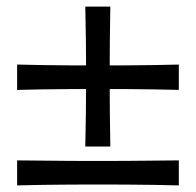

<svg xmlns="http://www.w3.org/2000/svg" viewBox="-20 -646 594 583"><path d="M523 -450V-373Q449 -375 363 -375.5Q277 -376 191 -375.5Q105 -375 32 -373V-450Q105 -448 191 -447.5Q277 -447 363 -447.5Q449 -448 523 -450ZM315 -201H239Q244 -414 239 -626H315Q311 -414 315 -201ZM523 -159V-83Q449 -85 363 -85.5Q277 -86 191 -85.5Q105 -85 32 -83V-159Q105 -158 191 -157.5Q277 -157 363 -157.5Q449 -158 523 -159Z"/></svg>

Font: Ruwudu SemiBold
Style: Regular
Weight: 600
Designer: Becca Hirsbrunner Spalinger
Foundry: SIL International
Version: Version 3.000